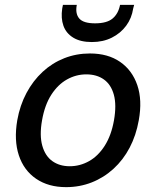

<svg xmlns="http://www.w3.org/2000/svg" viewBox="-20 -758 643 790"><path d="M252 12Q179 12 128.5 -22.5Q78 -57 57.5 -119Q37 -181 51 -263Q62 -325 89 -375.5Q116 -426 155.5 -462.5Q195 -499 244.5 -518.5Q294 -538 350 -538Q424 -538 474 -503.5Q524 -469 545 -407.5Q566 -346 551 -263Q540 -201 513.5 -150.5Q487 -100 447 -63.5Q407 -27 357.5 -7.5Q308 12 252 12ZM267 -74Q309 -74 346.5 -95Q384 -116 411 -158.5Q438 -201 449 -263Q460 -326 448.5 -368Q437 -410 407.5 -431Q378 -452 335 -452Q293 -452 255.5 -431Q218 -410 191 -368Q164 -326 153 -263Q142 -201 154 -158.5Q166 -116 195.5 -95Q225 -74 267 -74ZM358 -585Q311 -585 281.5 -603Q252 -621 241 -652Q230 -683 236 -723L239 -738H296Q289 -702 306 -682Q323 -662 371 -662Q420 -662 443.5 -682Q467 -702 474 -738H532L528 -723Q522 -683 499 -652Q476 -621 440 -603Q404 -585 358 -585Z"/></svg>

Font: DM Sans 9pt Medium
Style: Italic
Weight: 500
Italic angle: -10°
Version: Version 4.004;gftools[0.9.30]